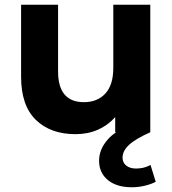

<svg xmlns="http://www.w3.org/2000/svg" viewBox="-20 -558 727 810"><path d="M398 120Q398 71 436 29Q450 13 470 0H466V-64Q435 -29 392.5 -10.5Q350 8 299 8Q193 8 131 -52.5Q69 -113 69 -234V-538H225V-257Q225 -127 334 -127Q391 -127 424.5 -163.5Q458 -200 458 -272V-538H614V0Q551 28 524 53.5Q497 79 497 107Q497 128 512.5 140.5Q528 153 554 153Q588 153 615 138L637 209Q618 219 591 225.5Q564 232 536 232Q472 232 435 201.5Q398 171 398 120Z"/></svg>

Font: CMG Sans
Style: Bold
Weight: 700
Designer: Julieta Ulanovsky
Foundry: Julieta Ulanovsky
Version: Version 7.200